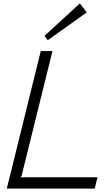

<svg xmlns="http://www.w3.org/2000/svg" viewBox="-20 -1111 662 1131"><path d="M554.2 -66.9 538.1 0H20L220.2 -810.1H289.1L106.9 -74.2L99.1 -66.9ZM450.2 -1090.8 491.2 -1038.1 261.2 -874 242.2 -899.9Z"/></svg>

Font: Sinkin Sans 300 Light Italic
Style: Regular
Weight: 300
Italic angle: -112°
Designer: Keith Bates
Foundry: K-Type
Version: Sinkin Sans (version 1.0)  by Keith Bates   •   © 2014   www